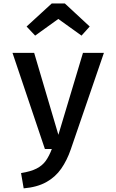

<svg xmlns="http://www.w3.org/2000/svg" viewBox="-20 -839 655 1081"><path d="M565.1 -541.5 378.5 2.1Q357.4 63.6 324.6 110.8Q291.8 157.9 240.5 186.4Q189.2 214.9 113.3 221.5L98.5 135.4Q153.3 126.7 185.9 110Q218.5 93.3 237.7 66.4Q256.9 39.5 271.8 0H232.8L50.3 -541.5H172.3L308.7 -80L447.2 -541.5ZM177.9 -638.5 129.7 -689.7 271.3 -819.5H345.1L485.1 -689.7L439 -638.5L308.2 -732.3Z"/></svg>

Font: Fira Code Medium
Style: Regular
Weight: 500
Designer: Carrois Corporate, Edenspiekermann AG, Nikita Prokopov
Foundry: Carrois Corporate, Edenspiekermann AG, Nikita Prokopov
Version: Version 6.002